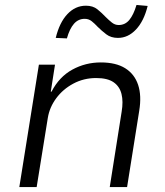

<svg xmlns="http://www.w3.org/2000/svg" viewBox="-20 -755 668 775"><path d="M58 0 137 -494H202L185 -385H188Q219 -445 272 -474Q325 -503 387 -503Q448 -503 485.5 -479.5Q523 -456 537.5 -412.5Q552 -369 542 -308L493 0H423L471 -304Q478 -345 470.5 -375.5Q463 -406 438.5 -423Q414 -440 368 -440Q318 -440 276 -417.5Q234 -395 207 -358.5Q180 -322 173 -279L128 0ZM250 -600 205 -602Q220 -664 252 -698Q284 -732 327 -732Q355 -732 373 -717.5Q391 -703 407 -686Q419 -674 431.5 -664Q444 -654 459 -654Q485 -654 502 -674.5Q519 -695 531 -735L576 -731Q561 -670 529 -636Q497 -602 456 -602Q428 -602 409 -616.5Q390 -631 374 -647Q362 -660 350 -669.5Q338 -679 322 -679Q296 -679 278.5 -659Q261 -639 250 -600Z"/></svg>

Font: Nunito Sans 7pt Light
Style: Italic
Weight: 300
Italic angle: -9°
Designer: Vernon Adams
Foundry: Vernon Adams
Version: Version 3.101;gftools[0.9.27]